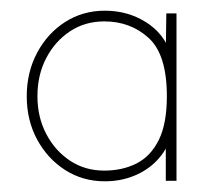

<svg xmlns="http://www.w3.org/2000/svg" viewBox="-20 -741 405 359"><path d="M176 -402Q135 -402 102 -423Q69 -444 49.5 -480Q30 -516 30 -561Q30 -606 49.5 -642.5Q69 -679 102 -700Q135 -721 176 -721Q219 -721 253 -699.5Q287 -678 299 -641L290 -644L291 -716H310V-403H290V-478L299 -484Q291 -459 273 -440.5Q255 -422 230 -412Q205 -402 176 -402ZM175 -422Q209 -422 235.5 -435.5Q262 -449 277 -479.5Q292 -510 292 -561Q292 -639 258 -670Q224 -701 175 -701Q139 -701 111 -682.5Q83 -664 66.5 -632.5Q50 -601 50 -561Q50 -522 66.5 -490.5Q83 -459 111 -440.5Q139 -422 175 -422Z"/></svg>

Font: Lexend Deca Thin
Style: Regular
Weight: 250
Designer: Bonnie Shaver-Troup, Thomas Jockin
Foundry: Lexend
Version: Version 1.007